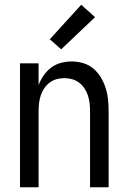

<svg xmlns="http://www.w3.org/2000/svg" viewBox="-20 -786 540 806"><path d="M64 0V-520H142V-429Q150 -450 163 -469Q176 -488 194.5 -502Q213 -516 235.5 -522Q258 -528 280 -528Q305 -528 329 -521Q353 -514 371.5 -498.5Q390 -483 403 -461.5Q416 -440 423.5 -416.5Q431 -393 433.5 -368.5Q436 -344 436 -320V0H358V-320Q358 -337 356 -353.5Q354 -370 349 -385.5Q344 -401 334.5 -415Q325 -429 312 -439Q299 -449 283 -453.5Q267 -458 250 -458Q233 -458 217 -453.5Q201 -449 188 -439Q175 -429 165.5 -415Q156 -401 151 -385.5Q146 -370 144 -353.5Q142 -337 142 -320V0ZM237 -579 189 -621 321 -766 379 -714Z"/></svg>

Font: Iosevka www.saffi
Style: Regular
Weight: 400
Monospace: yes
Designer: Belleve Invis
Foundry: Belleve Invis
Version: Version 22.0.2; ttfautohint (v1.8.3)